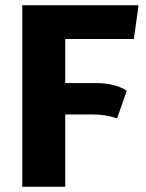

<svg xmlns="http://www.w3.org/2000/svg" viewBox="-20 -713 559 733"><path d="M491 -564H229V-396H344Q418 -396 464 -367L427 -261Q384 -276 335 -276H229V0H65V-693H509Z"/></svg>

Font: FiraGO
Style: Bold
Weight: 700
Designer: bBox Type
Foundry: bBox Type GmbH
Version: Version 1.001;PS 001.001;hotconv 1.0.88;makeotf.lib2.5.64775